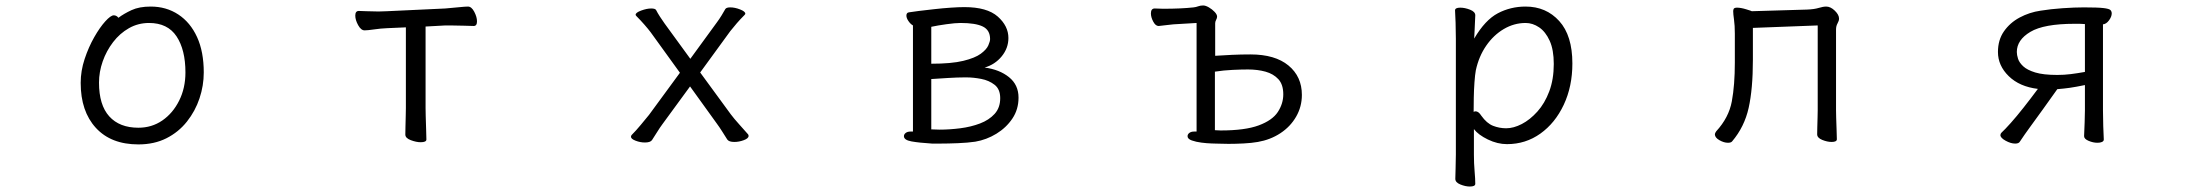

<svg xmlns="http://www.w3.org/2000/svg" viewBox="-20 -510 8040 702"><path d="M413 -445Q433 -460 461 -473Q489 -486 531 -486Q588 -486 632 -457Q676 -428 700.5 -374.5Q725 -321 725 -245Q725 -197 709.5 -150.5Q694 -104 663.5 -65.5Q633 -27 588.5 -4.5Q544 18 486 18Q386 18 330.5 -42.5Q275 -103 275 -207Q275 -251 289.5 -294.5Q304 -338 324.5 -374Q345 -410 365 -432Q385 -454 396 -454Q406 -454 413 -445ZM486 -43Q535 -43 573.5 -69.5Q612 -96 635 -142Q658 -188 658 -245Q658 -328 625.5 -377Q593 -426 525 -426Q485 -426 451.5 -407Q418 -388 393.5 -356Q369 -324 355.5 -285.5Q342 -247 342 -208Q342 -126 379.5 -84.5Q417 -43 486 -43Z M1464 -410 1396 -407Q1372 -406 1348 -402.5Q1324 -399 1313 -399Q1300 -399 1289.5 -418Q1279 -437 1279 -453Q1279 -470 1292 -470Q1300 -470 1320.5 -469Q1341 -468 1364 -468Q1372 -468 1380 -468.5Q1388 -469 1395 -469L1608 -479Q1633 -481 1657 -483.5Q1681 -486 1691 -486Q1704 -486 1714 -467Q1724 -448 1724 -432Q1724 -415 1712 -415Q1703 -415 1677.5 -416Q1652 -417 1626 -417H1609L1536 -413V-115Q1536 -109 1536.5 -86Q1537 -63 1538 -38Q1539 -13 1539 0Q1539 10 1518 10Q1502 10 1482 2.5Q1462 -5 1462 -18Q1462 -26 1462.5 -46.5Q1463 -67 1463.5 -87.5Q1464 -108 1464 -115Z M2503 -194 2402 -56Q2393 -44 2382.5 -27Q2372 -10 2364 2Q2358 11 2338 11Q2321 11 2304 4.5Q2287 -2 2287 -10Q2287 -14 2290 -17Q2305 -32 2322.5 -53Q2340 -74 2353 -90L2466 -244L2359 -392Q2350 -404 2336 -420Q2322 -436 2307 -451Q2304 -454 2304 -456Q2304 -464 2324.5 -471.5Q2345 -479 2361 -479Q2376 -479 2379 -473Q2384 -463 2393 -449Q2402 -435 2410 -424L2504 -295L2601 -428Q2610 -440 2618.5 -454Q2627 -468 2632 -477Q2636 -483 2650 -483Q2667 -483 2686 -475.5Q2705 -468 2705 -460Q2705 -458 2702 -455Q2687 -440 2674 -425Q2661 -410 2650 -396L2540 -245L2652 -92Q2664 -76 2683 -55Q2702 -34 2715 -19Q2717 -17 2717 -13Q2717 -4 2699.5 2.5Q2682 9 2665 9Q2645 9 2639 0Q2632 -11 2621 -28.5Q2610 -46 2601 -58Z M3388 15Q3340 12 3312.5 7Q3285 2 3285 -12Q3285 -19 3291.5 -24Q3298 -29 3309 -29H3318V-417Q3309 -422 3301.5 -433Q3294 -444 3294 -453Q3294 -464 3304 -465Q3315 -467 3340 -470Q3365 -473 3396 -476.5Q3427 -480 3456.5 -482Q3486 -484 3506 -484Q3589 -484 3628 -449.5Q3667 -415 3667 -371Q3667 -334 3642.5 -304Q3618 -274 3580 -263Q3634 -256 3669 -228Q3704 -200 3704 -153Q3704 -110 3681.5 -76.5Q3659 -43 3623 -21Q3587 1 3546 8Q3519 12 3482.5 13.5Q3446 15 3416 15ZM3385 -277Q3459 -277 3502 -287.5Q3545 -298 3566 -313.5Q3587 -329 3593.5 -344Q3600 -359 3600 -367Q3600 -400 3573.5 -413Q3547 -426 3492 -426Q3473 -426 3440.5 -421.5Q3408 -417 3385 -412ZM3505 -227Q3482 -227 3448 -225Q3414 -223 3385 -221V-37Q3392 -37 3399.5 -36.5Q3407 -36 3415 -36Q3452 -36 3491 -41Q3530 -46 3563 -58.5Q3596 -71 3616.5 -93.5Q3637 -116 3637 -151Q3637 -184 3616.5 -200Q3596 -216 3567.5 -221.5Q3539 -227 3515 -227Z M4355 -426 4270 -421Q4258 -420 4243 -418Q4228 -416 4217 -415H4216Q4205 -415 4196.5 -431Q4188 -447 4188 -461Q4188 -479 4202 -479Q4210 -479 4217.5 -478.5Q4225 -478 4233 -478Q4299 -478 4344 -483Q4353 -484 4361 -487Q4369 -490 4379 -490Q4388 -490 4400 -483Q4412 -476 4421 -466.5Q4430 -457 4430 -449Q4430 -444 4426.5 -437.5Q4423 -431 4423 -425V-306Q4452 -308 4485 -309.5Q4518 -311 4552 -311Q4642 -311 4691 -270.5Q4740 -230 4740 -163Q4740 -120 4719 -83.5Q4698 -47 4661.5 -23Q4625 1 4579 9Q4556 13 4527 14.5Q4498 16 4472 16Q4459 16 4447 15.5Q4435 15 4425 15Q4425 15 4409 14.5Q4393 14 4373 11.5Q4353 9 4337.5 3.5Q4322 -2 4322 -12Q4322 -19 4328.5 -24Q4335 -29 4346 -29H4355ZM4422 -34Q4427 -34 4432.5 -33.5Q4438 -33 4443 -33Q4532 -33 4582 -51.5Q4632 -70 4652 -100.5Q4672 -131 4672 -165Q4672 -201 4654 -220.5Q4636 -240 4607 -248Q4578 -256 4543 -256Q4520 -256 4487 -254.5Q4454 -253 4422 -248Z M5303 -368Q5303 -399 5302 -427Q5301 -455 5300 -472Q5300 -482 5319 -482Q5336 -482 5355 -474.5Q5374 -467 5374 -454Q5374 -448 5373 -432Q5372 -416 5371.5 -398.5Q5371 -381 5370 -369Q5410 -437 5456.5 -461.5Q5503 -486 5558 -486Q5633 -486 5681 -433Q5729 -380 5729 -278Q5729 -194 5697.5 -127Q5666 -60 5612 -21.5Q5558 17 5490 17Q5455 17 5420 0Q5385 -17 5369 -38V56Q5369 87 5371.5 116Q5374 145 5374 162Q5374 172 5354 172Q5338 172 5319.5 164.5Q5301 157 5301 144Q5301 132 5302 106.5Q5303 81 5303 55ZM5368 -101Q5372 -103 5375 -103Q5386 -103 5396 -87Q5416 -59 5439 -50Q5462 -41 5487 -41Q5514 -41 5544 -56.5Q5574 -72 5601 -102Q5628 -132 5644.5 -176Q5661 -220 5661 -276Q5661 -328 5646 -361Q5631 -394 5607.5 -410Q5584 -426 5558 -426Q5516 -426 5478.5 -404Q5441 -382 5414 -343Q5387 -304 5376 -253Q5373 -237 5371 -209Q5369 -181 5368.5 -152Q5368 -123 5368 -101Z M6626 -417 6389 -408V-291Q6389 -185 6373.5 -115.5Q6358 -46 6313 7Q6309 12 6298 12Q6283 12 6266.5 2.5Q6250 -7 6250 -19Q6250 -23 6255 -30Q6301 -80 6312 -139.5Q6323 -199 6323 -281V-387Q6323 -417 6320 -438Q6317 -459 6317 -469Q6317 -474 6319 -478Q6322 -482 6331 -482Q6345 -482 6364.5 -476Q6384 -470 6385 -469L6587 -475Q6613 -476 6629.5 -481Q6646 -486 6657 -486Q6673 -486 6688.5 -471Q6704 -456 6704 -442Q6704 -434 6698.5 -424.5Q6693 -415 6693 -402V-107Q6693 -101 6693.5 -80Q6694 -59 6695 -36Q6696 -13 6696 -1Q6696 9 6677 9Q6661 9 6642.5 1.5Q6624 -6 6624 -19Q6624 -27 6624.5 -45Q6625 -63 6625.5 -81Q6626 -99 6626 -107Z M7600 -13Q7601 -35 7602 -63Q7603 -91 7603 -106V-199Q7569 -192 7548 -189Q7527 -186 7502 -184Q7474 -144 7449.5 -110.5Q7425 -77 7402 -45Q7393 -33 7383 -18.5Q7373 -4 7365 8Q7361 15 7348 15Q7332 15 7313 4.5Q7294 -6 7294 -16Q7294 -21 7298 -25Q7310 -36 7331.5 -60Q7353 -84 7379 -117Q7405 -150 7431 -185Q7364 -193 7324.5 -231.5Q7285 -270 7285 -320Q7285 -364 7307 -395.5Q7329 -427 7364.5 -446Q7400 -465 7441 -471Q7478 -477 7521.5 -480Q7565 -483 7599 -483Q7650 -483 7671 -480.5Q7692 -478 7696.5 -473Q7701 -468 7701 -461Q7701 -449 7691 -435.5Q7681 -422 7669 -421V-106Q7669 -81 7670 -49Q7671 -17 7672 0Q7672 6 7665.5 9Q7659 12 7649 12Q7633 12 7616.5 5Q7600 -2 7600 -12ZM7603 -422Q7593 -423 7583.5 -423Q7574 -423 7565 -423Q7453 -423 7403.5 -393.5Q7354 -364 7354 -320Q7354 -309 7358.5 -295Q7363 -281 7377.5 -267.5Q7392 -254 7421.5 -245Q7451 -236 7502 -236Q7527 -236 7551 -239Q7575 -242 7603 -247Z"/></svg>

Font: QiushuiShotai
Style: Regular
Weight: 600
Designer: Fontworks Inc.
Foundry: Fontworks Inc.
Version: Version 1.250